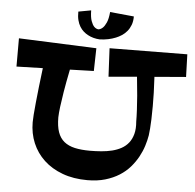

<svg xmlns="http://www.w3.org/2000/svg" viewBox="-60 -956 1058 1041"><g transform="rotate(5 469.0 -435.5)"><path d="M764.2 -247.1Q759.8 -220.2 750.2 -189.7Q740.7 -159.2 724.1 -128.9Q707.5 -98.6 683.6 -71Q659.7 -43.5 626.5 -22.5Q593.3 -1.5 550.3 11.2Q507.3 23.9 453.1 23.9Q377.4 23.9 317.6 1.7Q257.8 -20.5 216.3 -59.3Q174.8 -98.1 152.8 -150.4Q130.9 -202.6 130.9 -263.2Q130.9 -276.9 132.8 -304.4Q134.8 -332 138.7 -370.6Q142.6 -409.2 147.9 -457.3Q153.3 -505.4 160.2 -560.1L17.1 -556.2V-710L439.9 -692.9L437 -568.8L307.1 -564.9Q292 -490.2 283.9 -440.2Q275.9 -390.1 272 -359.4Q267.6 -323.2 267.1 -301.8Q267.1 -253.4 278.3 -221.4Q289.6 -189.5 312.7 -170.7Q335.9 -151.9 370.8 -144Q405.8 -136.2 453.1 -136.2Q484.4 -136.2 515.1 -138.7Q545.9 -141.1 573.5 -147.9Q601.1 -154.8 623.8 -167.2Q646.5 -179.7 662.4 -199.7Q678.2 -219.7 685.8 -248.3Q693.4 -276.9 689.9 -315.9Q689.9 -342.8 688 -379.4Q686.5 -410.6 682.9 -455.6Q679.2 -500.5 672.9 -558.1L519 -544.9L511.2 -699.2L934.1 -703.1L938 -580.1L767.1 -565.9Q770 -518.6 771 -479Q772 -439.5 772 -407.2Q772 -364.7 770.8 -334.7Q769.5 -304.7 768.1 -285.2Q766.1 -262.2 764.2 -247.1ZM627.4 -882.3Q627.4 -856 619.9 -835.9Q612.3 -815.9 600.1 -801.3Q587.9 -786.6 572.3 -776.4Q556.6 -766.1 540.5 -759.8Q502.4 -744.1 454.1 -742.2Q417.5 -744.1 388.7 -759.8Q376.5 -766.1 364.7 -776.4Q353 -786.6 344 -801.3Q335 -815.9 329.8 -835.9Q324.7 -856 325.2 -882.3L394 -895Q394.5 -857.4 401.9 -837.4Q409.2 -817.4 418 -808.1Q428.2 -797.4 441.4 -795.9Q454.6 -797.4 465.8 -808.1Q475.6 -817.4 484.6 -837.4Q493.7 -857.4 497.1 -895Z"/></g></svg>

Font: Peralta
Style: Regular
Weight: 400
Designer: Astigmatic (AOETI)
Foundry: Astigmatic (AOETI)
Version: Version 1.000